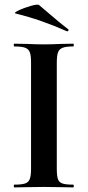

<svg xmlns="http://www.w3.org/2000/svg" viewBox="-20 -815 382 835"><path d="M298 -12Q301 -12 301 -6Q301 0 298 0Q265 0 246 -1L170 -2L96 -1Q76 0 42 0Q40 0 40 -6Q40 -12 42 -12Q74 -12 89 -17Q104 -22 109.5 -36.5Q115 -51 115 -81V-544Q115 -574 109.5 -588Q104 -602 89 -607.5Q74 -613 42 -613Q40 -613 40 -619Q40 -625 42 -625L96 -624Q142 -622 170 -622Q201 -622 247 -624L298 -625Q301 -625 301 -619Q301 -613 298 -613Q267 -613 252 -607Q237 -601 232 -586.5Q227 -572 227 -542V-81Q227 -50 232 -36Q237 -22 251.5 -17Q266 -12 298 -12ZM49 -756Q37 -758 60.5 -769.5Q84 -781 114.5 -789.5Q145 -798 150 -793L197 -753Q241 -715 275 -689Q278 -688 278 -685Q278 -682 276 -680Q274 -678 271 -679Q159 -729 49 -756Z"/></svg>

Font: Cormorant SC
Style: Bold
Weight: 700
Designer: Christian Thalmann (Catharsis Fonts)
Foundry: Catharsis Fonts
Version: Version 4.000